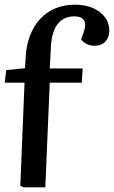

<svg xmlns="http://www.w3.org/2000/svg" viewBox="-37 -802 488 822"><path d="M63 0 50 -7 68 -448H-17L-10 -502L70 -510L73 -559Q76 -610 92 -651Q108 -692 135.5 -721.5Q163 -751 200.5 -766.5Q238 -782 284 -782Q327 -782 360 -768Q393 -754 412 -729Q431 -704 431 -670Q431 -642 414 -624Q397 -606 367 -606Q350 -606 334.5 -613.5Q319 -621 310 -634L321 -663Q333 -697 323 -714.5Q313 -732 280 -732Q250 -732 228 -716.5Q206 -701 194.5 -672Q183 -643 181 -603L176 -509H317L313 -448H176L157 0Z"/></svg>

Font: Literata 18pt Medium
Style: Italic
Weight: 500
Italic angle: -2°
Designer: Latin by Veronika Burian and Jose Scaglione. Greek by Irene Vlachou. Cyrillic by Vera Evstafieva
Foundry: TypeTogether
Version: Version 3.103;gftools[0.9.29]